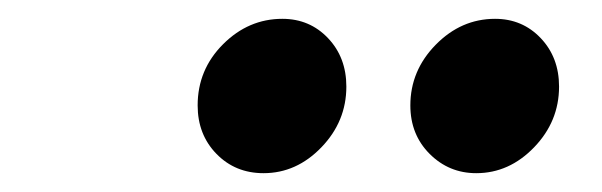

<svg xmlns="http://www.w3.org/2000/svg" viewBox="-20 -786 640 204"><path d="M260 -602Q230 -602 210 -622.5Q190 -643 190 -674Q190 -712 217 -739Q244 -766 280 -766Q309 -766 328.5 -745.5Q348 -725 348 -694Q348 -657 321.5 -629.5Q295 -602 260 -602ZM486 -602Q457 -602 436.5 -622.5Q416 -643 416 -674Q416 -711 443 -738.5Q470 -766 506 -766Q535 -766 554.5 -745.5Q574 -725 574 -694Q574 -657 547.5 -629.5Q521 -602 486 -602Z"/></svg>

Font: Red Hat Mono
Style: Italic
Weight: 400
Italic angle: -12°
Monospace: yes
Designer: Pentagram, MCKL
Foundry: MCKL
Version: Version 1.030